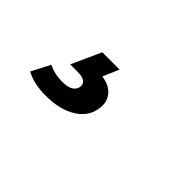

<svg xmlns="http://www.w3.org/2000/svg" viewBox="-25 -213 651 651"><g transform="rotate(45 300.0 112.0)"><path d="M179 232Q122 232 84 211L119 144Q148 159 186 159Q214 159 227 149.5Q240 140 241 126Q243 98 198 98H163L211 -8H294L269 50Q306 55 324 76.5Q342 98 339 127Q335 176 291.5 204Q248 232 179 232Z"/></g></svg>

Font: Montserrat
Style: Bold Italic
Weight: 700
Italic angle: -11.3°
Designer: Julieta Ulanovsky
Foundry: Julieta Ulanovsky
Version: Version 9.000; ttfautohint (v1.8.4.7-5d5b)